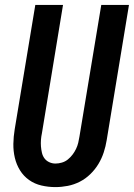

<svg xmlns="http://www.w3.org/2000/svg" viewBox="-20 -755 546 783"><path d="M206 8Q177 8 149 1.5Q121 -5 98.5 -21Q76 -37 61.5 -60.5Q47 -84 40.5 -111.5Q34 -139 34.5 -168.5Q35 -198 40 -228L124 -735H237L151 -212Q148 -198 147 -184.5Q146 -171 147 -158Q148 -145 151 -132Q154 -119 161.5 -109Q169 -99 181 -93.5Q193 -88 206 -88Q219 -88 232.5 -92Q246 -96 256.5 -104.5Q267 -113 275.5 -124Q284 -135 290 -147.5Q296 -160 299 -172.5Q302 -185 304 -198L393 -735H506L415 -183Q411 -158 403 -133.5Q395 -109 381.5 -86.5Q368 -64 348.5 -45Q329 -26 305.5 -14Q282 -2 256.5 3Q231 8 206 8Z"/></svg>

Font: Iosevka Term Curly
Style: Bold Italic
Weight: 700
Italic angle: -9°
Designer: Belleve Invis
Foundry: Belleve Invis
Version: Version 32.3.0